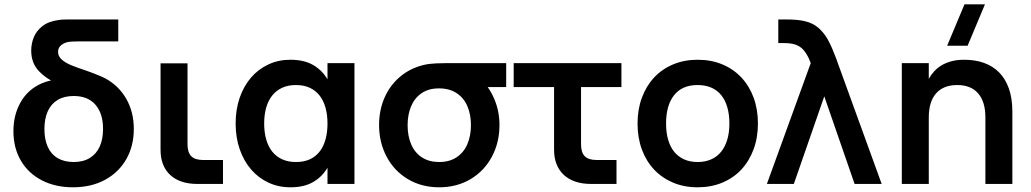

<svg xmlns="http://www.w3.org/2000/svg" viewBox="-20 -822 4606 858"><path d="M306 15Q227.5 15 167 -16.2Q106.5 -47.5 73.2 -104.2Q40 -161 40 -236Q40 -309.5 72.8 -366.2Q105.5 -423 166.5 -449.5Q186 -458 208 -462.5Q179 -478.5 155.5 -502.5Q119.5 -539 119.5 -596Q119.5 -626.5 130.8 -655Q142 -683.5 169.2 -705Q196.5 -726.5 241.5 -732.5Q253.5 -734.5 268.8 -734.8Q284 -735 305 -735H508.5V-637H332.5Q312.5 -637 300.5 -636.2Q288.5 -635.5 278.5 -633Q260.5 -627.5 250 -617Q239.5 -606.5 239.5 -590Q239.5 -570.5 255.8 -556Q272 -541.5 297.2 -531Q322.5 -520.5 369 -505Q398.5 -494.5 417.5 -486.5Q434.5 -480 450 -472Q511 -439 544.5 -380Q578 -321 578 -245.5Q578 -169.5 544.2 -110.5Q510.5 -51.5 449 -18.2Q387.5 15 306 15ZM309.5 -98Q352 -98 381.5 -116.2Q411 -134.5 425.8 -167.5Q440.5 -200.5 440.5 -246Q440.5 -315 406.5 -354Q372.5 -393 309.5 -393Q266.5 -393 237.2 -375.2Q208 -357.5 193.2 -324.2Q178.5 -291 178.5 -245.5Q178.5 -198.5 193.5 -165.5Q208.5 -132.5 238 -115.2Q267.5 -98 309.5 -98Z M976.5 0H862.5Q784 0 740.8 -40Q697.5 -80 697.5 -152.5V-539H818V-177Q818 -140.5 834.8 -123.8Q851.5 -107 888 -107H976.5Z M1564 -540V0H1443.5V-72.5Q1419 -31 1378.5 -8Q1338 15 1277.5 15Q1224.5 15 1179.5 -6Q1134.5 -27 1102 -64.8Q1069.5 -102.5 1051.2 -155Q1033 -207.5 1033 -270Q1033 -333 1051.2 -385.5Q1069.5 -438 1102.2 -475.8Q1135 -513.5 1179.8 -534.2Q1224.5 -555 1277.5 -555Q1338 -555 1378.5 -532Q1419 -509 1443.5 -467.5V-540ZM1302.5 -442Q1267 -442 1240.2 -429.5Q1213.5 -417 1195.8 -394.2Q1178 -371.5 1169.2 -339.8Q1160.5 -308 1160.5 -270Q1160.5 -231 1169.5 -199.2Q1178.5 -167.5 1196.2 -145Q1214 -122.5 1240.8 -110.2Q1267.5 -98 1302.5 -98Q1339 -98 1365.5 -110.5Q1392 -123 1409.2 -145.8Q1426.5 -168.5 1435 -200.2Q1443.5 -232 1443.5 -270Q1443.5 -309.5 1434.5 -341.2Q1425.5 -373 1407.8 -395.5Q1390 -418 1363.8 -430Q1337.5 -442 1302.5 -442Z M1942.5 15Q1864 15 1802.8 -21.5Q1741.5 -58 1707.8 -121.8Q1674 -185.5 1674 -263Q1674 -330 1698.5 -385.8Q1723 -441.5 1768.2 -479.5Q1813.5 -517.5 1874.5 -532Q1898 -537.5 1929 -538.8Q1960 -540 2016 -540H2242V-433H2159.5Q2177 -408 2190 -377Q2212 -323.5 2212 -263Q2212 -185 2178 -121.5Q2144 -58 2082.8 -21.5Q2021.5 15 1942.5 15ZM1942.5 -98Q1988.5 -98 2020.5 -119.2Q2052.5 -140.5 2068.5 -177.8Q2084.5 -215 2084.5 -263Q2084.5 -310.5 2068.5 -347.8Q2052.5 -385 2020.2 -406Q1988 -427 1942.5 -427Q1941.5 -427 1940.5 -427Q1895.5 -427 1864 -405.5Q1832.5 -384 1817 -346.8Q1801.5 -309.5 1801.5 -263Q1801.5 -213.5 1817.8 -176.2Q1834 -139 1865.8 -118.5Q1897.5 -98 1942.5 -98Z M2275.5 -540H2757V-433H2576.5V-177Q2576.5 -140.5 2593.2 -123.8Q2610 -107 2646.5 -107H2735V0H2621.5Q2582.5 0 2551.8 -10.2Q2521 -20.5 2499.8 -40.2Q2478.5 -60 2467.2 -88.2Q2456 -116.5 2456 -152.5V-433H2275.5Z M3097.5 15Q3037 15 2987.5 -6Q2938 -27 2902.8 -64.5Q2867.5 -102 2848.2 -154.5Q2829 -207 2829 -270Q2829 -333 2848.5 -385.5Q2868 -438 2903.2 -475.8Q2938.5 -513.5 2988 -534.2Q3037.5 -555 3097.5 -555Q3158.5 -555 3208 -534.2Q3257.5 -513.5 3293 -475.8Q3328.5 -438 3347.8 -385.5Q3367 -333 3367 -270Q3367 -207 3347.5 -154.5Q3328 -102 3292.8 -64.2Q3257.5 -26.5 3207.8 -5.8Q3158 15 3097.5 15ZM3097.5 -98Q3131.5 -98 3158 -109.8Q3184.5 -121.5 3202.5 -143.8Q3220.5 -166 3230 -198Q3239.5 -230 3239.5 -270Q3239.5 -310.5 3230.2 -342.5Q3221 -374.5 3203 -396.8Q3185 -419 3158.5 -430.5Q3132 -442 3097.5 -442Q3028.5 -442 2992.5 -396.8Q2956.5 -351.5 2956.5 -270Q2956.5 -229.5 2965.8 -197.5Q2975 -165.5 2993 -143.5Q3011 -121.5 3037.2 -109.8Q3063.5 -98 3097.5 -98Z M3603 -540Q3601 -546 3598.5 -551.2Q3596 -556.5 3594 -562Q3581.5 -587.5 3567.8 -601.8Q3554 -616 3534 -622.8Q3514 -629.5 3483.5 -629.5H3458V-735H3495.5Q3545 -735 3576 -727.5Q3613.5 -719 3639 -696Q3664.5 -673 3681.2 -641.8Q3698 -610.5 3715.5 -563.5Q3717.5 -558 3719.8 -552Q3722 -546 3724 -540L3920 0H3799L3663.5 -391.5L3527.5 0H3407Z M4304 -617.5H4212.5L4290 -802.5H4381.5ZM4383.5 -297.5Q4383.5 -367 4351.2 -404.5Q4319 -442 4257.5 -442Q4196 -442 4163.2 -404.8Q4130.5 -367.5 4130.5 -297.5V0H4010V-540H4130.5V-469.5Q4140.5 -488 4154.8 -503.5Q4169 -519 4188.5 -530.5Q4208 -542 4232.8 -548.5Q4257.5 -555 4289 -555Q4337.5 -555 4377 -541Q4416.5 -527 4444.8 -498.5Q4473 -470 4488.5 -426.2Q4504 -382.5 4504 -322.5V0H4383.5Z"/></svg>

Font: Vela Sans Bd
Style: Bold
Weight: 700
Designer: Principal design: Mikhail Sharanda - project Manrope.
Design modification: Ravid Balaliev
Foundry: Mikhail Sharanda
Version: Version 1.001